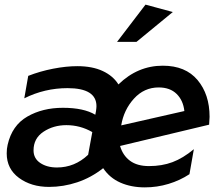

<svg xmlns="http://www.w3.org/2000/svg" viewBox="-20 -797 957 830"><path d="M624 -79Q573 -79 542 -102Q511 -125 499 -166L884 -258Q886 -282 886 -292Q886 -389 834 -451Q782 -513 684 -513Q575 -513 492 -432Q469 -469 424 -490Q379 -511 314 -511Q266 -511 209.5 -500Q153 -489 102 -469L85 -372Q173 -416 272 -416Q397 -416 397 -338Q397 -331 395 -317L392 -301Q342 -331 252 -331Q164 -331 98 -293Q32 -255 13 -171Q9 -154 9 -134Q9 -67 62 -28Q115 11 192 11Q254 11 314 -9Q374 -29 426 -70Q454 -28 500.5 -7.5Q547 13 606 13Q659 13 708.5 -2Q758 -17 799 -44L818 -152Q771 -113 725.5 -96Q680 -79 624 -79ZM226 -73Q183 -73 154 -92.5Q125 -112 125 -147Q125 -199 168 -227.5Q211 -256 267 -256Q327 -256 379 -226L361 -128Q303 -73 226 -73ZM666 -419Q715 -419 743.5 -391Q772 -363 777 -317L504 -255Q515 -322 559 -370.5Q603 -419 666 -419ZM486 -616H570L727 -745L609 -777Z"/></svg>

Font: Geom Medium
Style: Italic
Weight: 500
Italic angle: -10°
Version: Version 1.102